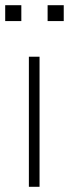

<svg xmlns="http://www.w3.org/2000/svg" viewBox="-23 -718 265 738"><path d="M88 0V-500H129V0ZM160 -698H222V-637H160ZM-3 -698H59V-637H-3Z"/></svg>

Font: Muli ExtraLight
Style: Regular
Weight: 250
Designer: Vernon Adams
Foundry: Vernon Adams
Version: Version 2.100; ttfautohint (v1.8.1.43-b0c9)